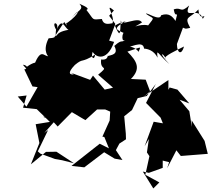

<svg xmlns="http://www.w3.org/2000/svg" viewBox="-20 -974 1191 1082"><path d="M819 0 897 -28V-69L933 -60L922 -26L974 -127L999 -95L1151 -107L1133 -180L1060 -296L1061 -259L1047 -347L992 -412L1047 -391L980 -469L936 -481L929 -468V-523L791 -430L826 -459L801 -525L718 -529C775 -587 753 -628 698 -683C780 -709 775 -717 761 -682C746 -705 711 -716 691 -711C704 -697 786 -754 792 -700C811 -699 848 -690 868 -649C861 -706 868 -671 934 -613C869 -681 897 -680 914 -644C892 -653 984 -695 1017 -712C1004 -663 978 -671 977 -726L1011 -818C1028 -814 1014 -808 1052 -817C1014 -886 1049 -866 1098 -921C1105 -840 1151 -912 1123 -868C1101 -942 1009 -856 1046 -943C993 -896 1006 -937 959 -921C969 -859 989 -929 969 -856C953 -880 932 -904 888 -888C882 -851 802 -909 803 -896C847 -864 855 -883 815 -831C761 -844 704 -801 780 -847C761 -886 662 -821 661 -859C656 -776 658 -762 627 -830C608 -810 634 -844 689 -854C601 -809 648 -804 682 -786C670 -806 656 -715 696 -758C660 -723 675 -761 624 -715C652 -665 603 -664 587 -658C585 -680 599 -631 550 -639C541 -569 602 -610 533 -553L617 -480L570 -469L504 -548L488 -524L377 -565L396 -555C375 -552 356 -560 402 -608C453 -650 431 -614 516 -666C511 -617 462 -666 555 -757C519 -733 563 -762 497 -694C508 -653 581 -616 623 -738L595 -745L630 -839L595 -885L622 -915C564 -964 630 -884 614 -843C591 -839 563 -832 554 -867C493 -862 514 -859 467 -918C496 -929 423 -952 427 -954C456 -919 423 -921 382 -871C438 -942 429 -894 360 -846C338 -846 383 -795 342 -850C280 -754 254 -728 300 -724C282 -794 309 -858 299 -802C262 -862 318 -849 299 -807C331 -880 342 -818 366 -806C273 -789 323 -761 254 -758C214 -680 260 -649 252 -657C225 -658 212 -702 174 -613C195 -631 148 -614 124 -591C136 -570 144 -607 109 -609C168 -534 185 -605 117 -583L163 -487L192 -483L129 -373L80 -430L130 -436L110 -367L187 -359L261 -287L181 -274L202 -168L154 -48L239 -118L298 -119L397 -54L330 -71L290 -78L208 -108L193 -121L251 -241L230 -225L305 -310L222 -316L272 -297L305 -261L385 -342L461 -297L527 -357H573L601 -345L598 -295L557 -204L568 -202L594 -138L542 -164C489 -122 436 -80 383 -39L455 -31L567 -116L626 -80L670 -72L633 -128L653 -165L690 -189L689 -221L680 -319L724 -354L756 -421L807 -433L858 -501L803 -394L885 -311L898 -279L846 -288L795 -150L819 -191L808 -115L822 -94L799 11L878 54L844 88L785 -7Z"/></svg>

Font: Hussar Lance
Style: ExBdObl
Weight: 700
Foundry: Cannot Into Space Fonts, PlusOne Fonts
Version: Version 2.270